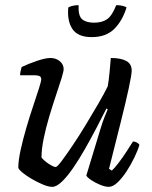

<svg xmlns="http://www.w3.org/2000/svg" viewBox="-20 -725 590 745"><path d="M183 0Q168 0 146.5 -9Q125 -18 103.5 -30.5Q82 -43 67.5 -55Q53 -67 51 -74Q51 -102 60 -143Q69 -184 82 -228.5Q95 -273 108.5 -313Q122 -353 131 -381.5Q140 -410 140 -417Q140 -427 133 -430Q126 -433 114 -433H58Q58 -442 60.5 -451.5Q63 -461 64 -465Q89 -477 122.5 -488.5Q156 -500 176 -500Q197 -500 212 -487.5Q227 -475 227 -457Q227 -448 218.5 -420.5Q210 -393 197 -354.5Q184 -316 171 -272.5Q158 -229 149.5 -187.5Q141 -146 141 -114Q151 -101 169.5 -89Q188 -77 196 -77Q202 -77 219.5 -100.5Q237 -124 262 -161Q287 -198 313 -241Q339 -284 362 -323.5Q385 -363 398 -390Q402 -412 405 -443.5Q408 -475 410 -500Q449 -500 470 -488.5Q491 -477 491 -451Q491 -436 480 -384.5Q469 -333 449 -253Q429 -173 403 -70L414 -63Q425 -73 440.5 -93.5Q456 -114 471 -137Q486 -160 496 -176Q504 -176 511 -172Q518 -168 521 -163Q515 -142 501.5 -114Q488 -86 471 -60Q454 -34 436 -17Q418 0 402 0Q388 0 368.5 -8Q349 -16 333.5 -26.5Q318 -37 315 -44L369 -222Q377 -249 385.5 -270.5Q394 -292 398 -301L393 -304Q376 -270 354.5 -229Q333 -188 310 -147.5Q287 -107 264 -73.5Q241 -40 220 -20Q199 0 183 0ZM336 -581Q282 -581 261 -612.5Q240 -644 245 -696Q249 -699 260 -702Q271 -705 285 -705Q283 -664 298.5 -650.5Q314 -637 345 -637Q376 -637 395.5 -650.5Q415 -664 431 -705Q446 -705 457 -702Q468 -699 471 -696Q455 -644 423 -612.5Q391 -581 336 -581Z"/></svg>

Font: Texturina
Style: Italic
Weight: 400
Italic angle: -11°
Designer: Guillermo Torres Carreño
Foundry: Omnibus-Type
Version: Version 1.002; ttfautohint (v1.8.3)